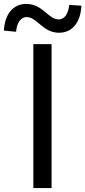

<svg xmlns="http://www.w3.org/2000/svg" viewBox="-70 -959 435 979"><path d="M231 -792C298 -792 341 -844 345 -930L283 -934C278 -886 258 -860 229 -860C176 -860 148 -939 64 -939C-3 -939 -46 -887 -50 -803L12 -797C16 -846 38 -872 66 -872C119 -872 148 -792 231 -792ZM100 0H193V-734H100Z"/></svg>

Font: Noto Sans JP
Style: Regular
Weight: 400
Designer: Ryoko NISHIZUKA  (kana, bopomofo & ideographs); Paul D. Hunt (Latin, Greek & Cyrillic); Sandoll Communications , Soo-you
Foundry: Adobe
Version: Version 2.002;hotconv 1.0.116;makeotfexe 2.5.65601